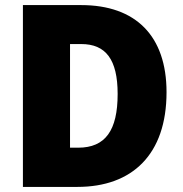

<svg xmlns="http://www.w3.org/2000/svg" viewBox="-20 -734 720 754"><path d="M634 -372C634 -593 513 -714 299 -714H70V0H284C499 0 634 -127 634 -372ZM442 -365C442 -222 394 -154 287 -154H255V-561H299C395 -561 442 -501 442 -365Z"/></svg>

Font: Noto Sans Devanagari SemiCondensed Black
Style: Regular
Weight: 900
Width: 4
Designer: Jelle Bosma - Monotype Design Team
Foundry: Monotype Imaging Inc.
Version: Version 2.004